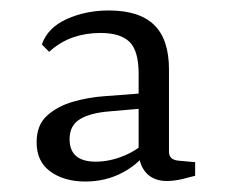

<svg xmlns="http://www.w3.org/2000/svg" viewBox="-20 -595 436 367"><path d="M143 -248Q103 -248 76.5 -267Q50 -286 50 -323Q50 -356 70 -374Q90 -392 119.5 -400.5Q149 -409 178 -411L257 -417V-388L188 -382Q152 -379 132.5 -367Q113 -355 113 -329Q113 -286 163 -286Q190 -286 217.5 -297.5Q245 -309 259 -326L265 -312Q249 -284 216 -266Q183 -248 143 -248ZM60 -510Q71 -542 107.5 -558.5Q144 -575 188 -575Q246 -575 274.5 -547.5Q303 -520 303 -462V-305Q303 -290 320 -288L353 -285V-259Q346 -257 329.5 -253Q313 -249 299 -249Q276 -249 262 -262Q248 -275 245 -300V-454Q245 -498 227.5 -515Q210 -532 172 -532Q144 -532 119.5 -523.5Q95 -515 74 -496Z"/></svg>

Font: Rasa Light
Style: Regular
Weight: 300
Designer: Anna Giedrys (Yrsa+Rasa design), David Brezina (Yrsa art-direction, Rasa art-direction, design)
Foundry: Rosetta Type Foundry
Version: Version 2.004